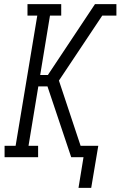

<svg xmlns="http://www.w3.org/2000/svg" viewBox="-20 -755 579 922"><path d="M357 147 381 0H322L208 -340H164L117 -55H163V0H2V-55H55L159 -680H112V-735H274V-680H220L173 -395H210L436 -735H539V-680H471L263 -368L367 -55H452L418 147Z"/></svg>

Font: Iosevka Curly Slab LtObl
Style: Regular
Weight: 300
Italic angle: -9°
Monospace: yes
Designer: Belleve Invis
Foundry: Belleve Invis
Version: Version 11.0.0; ttfautohint (v1.8.3)